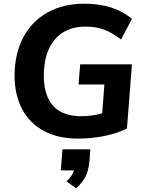

<svg xmlns="http://www.w3.org/2000/svg" viewBox="-20 -741 785 1039"><path d="M414 -393H694L667 -46Q617 -20 547 -5.5Q477 9 401 9Q295 9 218 -32Q141 -73 100 -150Q59 -227 59 -331Q59 -449 105 -537Q151 -625 236.5 -673Q322 -721 436 -721Q597 -721 694 -639L635 -527Q589 -563 545 -580Q501 -597 443 -597Q335 -597 276 -526.5Q217 -456 217 -331Q217 -225 267.5 -168.5Q318 -112 421 -112Q478 -112 533 -128L545 -284H405ZM469 67 464 131Q460 178 443.5 213Q427 248 391 278L340 240Q371 212 380 181H309L318 67Z"/></svg>

Font: Muli ExtraBold
Style: Italic
Weight: 800
Italic angle: -4.541°
Designer: Vernon Adams
Foundry: Vernon Adams
Version: Version 2.000